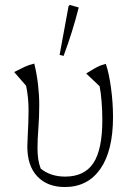

<svg xmlns="http://www.w3.org/2000/svg" viewBox="-20 -745 542 773"><path d="M241 8Q171 8 130.5 -34.5Q90 -77 90 -155Q90 -170 91.5 -195.5Q93 -221 94 -249.5Q95 -278 95 -301Q95 -353 85 -400L37 -455Q64 -469 80.5 -476.5Q97 -484 118 -489Q128 -448 133 -405.5Q138 -363 138 -323Q138 -273 134.5 -229Q131 -185 131 -149Q131 -124 134 -104Q137 -84 144 -66Q184 -34 242 -34Q320 -34 356 -88.5Q392 -143 392 -262Q392 -298 389 -336Q386 -374 381 -398L327 -449Q352 -465 369 -474Q386 -483 406 -488Q419 -450 427 -390.5Q435 -331 435 -274Q435 -138 384 -65Q333 8 241 8ZM236 -520 220 -524 256 -720 261 -725 297 -715Q272 -616 236 -520Z"/></svg>

Font: Piazzolla ExtraLight
Style: Regular
Weight: 200
Designer: Juan Pablo del Peral
Foundry: Huerta Tipografica
Version: Version 1.330